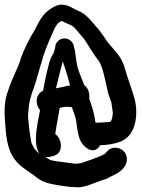

<svg xmlns="http://www.w3.org/2000/svg" viewBox="-22 -664 602 820"><path d="M2 -112C8 -40 22 7 70 47C81 56 100 69 122 84C154 111 173 117 209 124C225 127 271 135 294 135C320 138 346 132 367 123L383 117C401 111 419 103 429 101H430C448 90 482 79 502 58V57C507 52 520 38 520 16C520 -14 496 -33 470 -33C446 -33 435 -18 430 -11C423 -3 402 5 380 13L364 19C343 25 328 34 314 34H310C308 35 304 35 297 35C281 33 236 27 222 25C192 20 194 22 171 5C174 6 179 7 182 7C191 7 201 3 209 1C251 -11 243 -73 214 -91C216 -110 221 -135 224 -152L233 -203C243 -206 252 -208 266 -208C272 -208 275 -207 285 -206C290 -193 296 -176 301 -159C311 -113 306 -59 351 -30C369 -17 392 -19 406 -44C433 -44 466 -49 492 -59C544 -80 560 -134 560 -186C560 -232 545 -267 535 -298C532 -308 527 -322 521 -340C508 -383 502 -412 468 -448C454 -466 441 -478 432 -492V-493L410 -524C402 -536 396 -543 386 -553C369 -573 347 -604 310 -619C301 -623 297 -624 294 -627H293L292 -628C285 -630 270 -643 243 -644C226 -645 214 -638 200 -630C160 -608 143 -568 127 -537C104 -500 82 -457 66 -413V-410C53 -370 29 -328 14 -281C-7 -227 -4 -180 2 -112ZM214 -463C213 -458 209 -442 207 -437C189 -412 185 -380 180 -363C172 -332 168 -307 162 -277C160 -275 157 -274 157 -274C125 -253 132 -214 149 -193C140 -142 116 -55 146 -8C129 -22 123 -28 112 -55C108 -71 96 -159 98 -177C101 -226 109 -254 123 -290C134 -322 143 -359 153 -391L155 -393V-396C165 -436 180 -472 196 -508L210 -540C220 -558 223 -566 241 -575C247 -571 280 -557 284 -555C299 -547 308 -530 331 -505C347 -487 363 -454 384 -425L401 -402C415 -383 428 -321 438 -274C443 -253 449 -242 454 -225L457 -202C458 -193 460 -184 460 -182C460 -176 458 -171 458 -168V-163L457 -161V-160C452 -145 453 -142 434 -142H430C426 -141 397 -140 388 -140H386C386 -142 385 -146 384 -149C380 -187 368 -214 359 -243C362 -262 356 -288 338 -300C329 -323 318 -349 311 -371C305 -390 302 -421 298 -448V-449C297 -453 294 -461 294 -464V-466C288 -490 269 -500 254 -500C242 -500 220 -494 214 -467ZM217 -287 224 -315C231 -344 238 -374 246 -402C258 -366 267 -341 277 -299L266 -297L265 -298C251 -292 234 -291 217 -287Z"/></svg>

Font: Stray Cat
Style: ExBlkCn
Weight: 1000
Version: Version 1.0